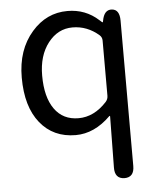

<svg xmlns="http://www.w3.org/2000/svg" viewBox="-55 -604 729 880"><g transform="rotate(-5 310.0 -164.0)"><path d="M482 229Q437 228 438 176L441 -58Q441 -63 437 -60Q363 13 277 13Q174 13 113.5 -62Q53 -137 53 -271Q53 -399 124 -480Q191 -557 288 -557Q371 -557 431 -502Q443 -491 444.5 -491Q446 -491 447 -498Q456 -549 492 -546Q527 -543 527 -492V177Q527 229 482 229ZM426 -126Q437 -138 437 -154V-408Q437 -423 426 -433Q372 -480 304.5 -480Q237 -480 192 -422Q147 -364 147 -272Q147 -173 186 -118Q225 -63 296.5 -63Q368 -63 426 -126Z"/></g></svg>

Font: Resource Han Rounded HK
Style: Regular
Weight: 400
Designer: Cyano Hao (round all glyphs); Ryoko NISHIZUKA  (kana, bopomofo & ideographs); Paul D. Hunt (Latin, Greek & Cyrillic); Sa
Foundry: Cyano Hao
Version: 0.990